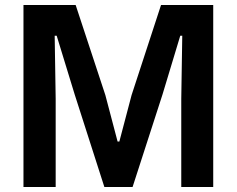

<svg xmlns="http://www.w3.org/2000/svg" viewBox="-20 -749 948 769"><path d="M74 0V-729H283L402 -368L451 -182H458L507 -368L625 -729H834V0H706V-353L710 -606H702L631 -371L511 0H398L279 -371L207 -606H199L203 -353V0Z"/></svg>

Font: Mona Sans ExtraLight SemiBold
Style: Regular
Weight: 600
Version: Version 2.000